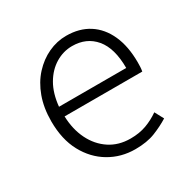

<svg xmlns="http://www.w3.org/2000/svg" viewBox="-131 -671 801 809"><g transform="rotate(-30 269.0 -267.0)"><path d="M305 13Q236 13 179.5 -20.5Q123 -54 89.5 -116Q56 -178 56 -266Q56 -331 75 -383Q94 -435 127.5 -471.5Q161 -508 203 -527.5Q245 -547 290 -547Q354 -547 400 -517.5Q446 -488 471 -432.5Q496 -377 496 -299Q496 -288 495.5 -277.5Q495 -267 493 -256H115Q117 -192 141.5 -142.5Q166 -93 209 -64.5Q252 -36 310 -36Q353 -36 387 -48.5Q421 -61 451 -82L474 -39Q442 -19 402 -3Q362 13 305 13ZM115 -303H442Q442 -399 401 -448Q360 -497 290 -497Q247 -497 209 -474Q171 -451 146 -408Q121 -365 115 -303Z"/></g></svg>

Font: Noto Sans JP Thin Light
Style: Regular
Weight: 300
Version: Version 2.004-H2;hotconv 1.0.118;makeotfexe 2.5.65603